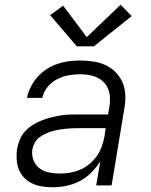

<svg xmlns="http://www.w3.org/2000/svg" viewBox="-20 -784 640 812"><path d="M203 8Q203 8 203 8Q203 8 203 8H202Q180 8 158 4.5Q136 1 116.5 -8Q97 -17 82.5 -32Q68 -47 60 -67Q52 -87 50.5 -109Q49 -131 52 -154Q56 -173 63.5 -192.5Q71 -212 85.5 -228Q100 -244 118.5 -255.5Q137 -267 156 -274.5Q175 -282 195 -287Q215 -292 235 -295.5Q255 -299 275 -299.5Q295 -300 314 -300H437L443 -335Q446 -354 445 -372.5Q444 -391 437.5 -407.5Q431 -424 418.5 -436.5Q406 -449 390 -456.5Q374 -464 356 -467Q338 -470 319 -470Q295 -470 270 -465.5Q245 -461 221.5 -449Q198 -437 181 -416Q164 -395 159 -370H94Q99 -394 110.5 -417Q122 -440 139 -459Q156 -478 178 -492Q200 -506 223.5 -514Q247 -522 271 -525Q295 -528 319 -528Q347 -528 374.5 -524Q402 -520 426.5 -508.5Q451 -497 469.5 -478Q488 -459 498.5 -434.5Q509 -410 510 -382Q511 -354 506 -326L452 0H387L404 -102Q388 -76 366 -54Q344 -32 317 -18Q290 -4 260.5 2Q231 8 203 8ZM235 -50Q256 -50 278 -54Q300 -58 320.5 -67Q341 -76 359 -91Q377 -106 390 -125Q403 -144 410.5 -165Q418 -186 422 -208L427 -242H314Q300 -242 286 -241.5Q272 -241 257.5 -239.5Q243 -238 229 -235.5Q215 -233 200.5 -229Q186 -225 172.5 -218.5Q159 -212 146.5 -203Q134 -194 127 -180.5Q120 -167 117 -153Q113 -129 121.5 -107Q130 -85 147.5 -72Q165 -59 188 -54.5Q211 -50 235 -50ZM305 -588 192 -720 247 -760 347 -627 490 -764 537 -716 377 -588Z"/></svg>

Font: Iosevka SS04 Lt Ex Obl
Style: Regular
Weight: 300
Width: 7
Italic angle: -9°
Monospace: yes
Designer: Belleve Invis
Foundry: Belleve Invis
Version: Version 19.0.0; ttfautohint (v1.8.4)